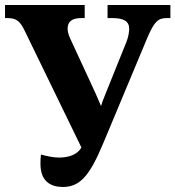

<svg xmlns="http://www.w3.org/2000/svg" viewBox="-20 -734 698 764"><path d="M230 10C300 10 338 -38 390 -162L566 -583C593 -646 608 -662 642 -662H658V-714H408V-662H428C471 -662 494 -650 494 -620C494 -606 491 -587 483 -567L398 -356C391 -339 386 -326 382 -312C375 -328 368 -344 360 -363L262 -575C254 -592 249 -606 249 -620C249 -648 267 -662 302 -662H317V-714H0V-662H10C48 -662 61 -648 81 -606L304 -147C288 -119 254 -107 215 -107C194 -107 169 -112 143 -119C141 -105 141 -92 141 -82C141 -13 181 10 230 10Z"/></svg>

Font: Noto Serif SemiCondensed
Style: Bold
Weight: 700
Width: 4
Designer: Monotype Design Team
Foundry: Monotype Imaging Inc.
Version: Version 2.015